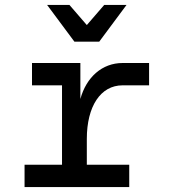

<svg xmlns="http://www.w3.org/2000/svg" viewBox="-20 -754 700 774"><path d="M79 0H501V-90H330V-194C330 -326 386 -410 474 -410H581V-500H474C392 -500 328 -443 304 -355V-500H109V-410H230V-90H79ZM170 -734 280 -586H380L490 -734H400L330 -653L260 -734Z"/></svg>

Font: Uncut Plan8
Style: Regular
Weight: 400
Designer: Kasper Nordkvist
Foundry: UNCUT.wtf
Version: Version 1.002;Glyphs 3.1.2 (3151)